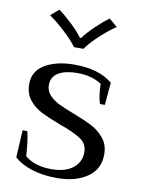

<svg xmlns="http://www.w3.org/2000/svg" viewBox="-85 -797 633 865"><g transform="rotate(10 232.0 -364.5)"><path d="M79 -707 116 -739Q146 -717 178 -686.5Q210 -656 229 -630H234Q253 -656 284.5 -686.5Q316 -717 346 -739L384 -707Q352 -686 313 -650Q274 -614 253 -584H210Q189 -613 150 -649Q111 -685 79 -707ZM40 -50 47 -175H68Q73 -161 77.5 -125Q82 -89 83 -63Q128 -25 205 -25Q267 -25 302.5 -52.5Q338 -80 338 -126Q338 -164 306 -185.5Q274 -207 208 -230Q153 -251 120 -267.5Q87 -284 63.5 -313Q40 -342 40 -386Q40 -446 93 -476.5Q146 -507 226 -507Q339 -507 401 -455L392 -352H370Q364 -367 360.5 -393Q357 -419 357 -442Q312 -472 245 -472Q192 -472 160 -453.5Q128 -435 128 -397Q128 -370 145.5 -351Q163 -332 189 -319Q215 -306 260 -289Q315 -268 348 -250.5Q381 -233 404.5 -204Q428 -175 428 -132Q428 -63 374 -26.5Q320 10 237 10Q171 10 121 -6Q71 -22 40 -50Z"/></g></svg>

Font: Trirong
Style: Regular
Weight: 400
Version: Version 1.000